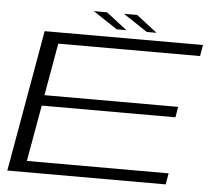

<svg xmlns="http://www.w3.org/2000/svg" viewBox="-54 -851 1041 912"><g transform="rotate(5 466.0 -395.0)"><path d="M13.5 0 132.5 -675H887.5L878 -621.5H202L158 -372H795.5L787 -321.5H149.5L102 -53.5H778L768.5 0ZM616 -713.5 500.5 -790H563.5L662.5 -713.5ZM472.5 -713.5 357 -790H420L519 -713.5Z"/></g></svg>

Font: Anybody UltraExpanded Light
Style: Italic
Weight: 300
Width: 9
Italic angle: -10°
Designer: Tyler Finck
Foundry: Etcetera Type Company
Version: Version 1.010; ttfautohint (v1.8.3) -l 8 -r 50 -G 200 -x 14 